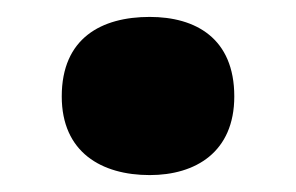

<svg xmlns="http://www.w3.org/2000/svg" viewBox="-20 -195 350 227"><path d="M53 -81C53 -15 100 12 157 12C211 12 257 -15 257 -81C257 -150 211 -175 157 -175C100 -175 53 -150 53 -81Z"/></svg>

Font: Noto Sans Sinhala UI Black
Style: Regular
Weight: 900
Designer: Jelle Bosma - Monotype Design Team
Foundry: Monotype Imaging Inc.
Version: Version 2.006